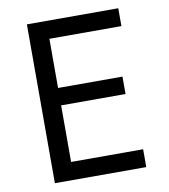

<svg xmlns="http://www.w3.org/2000/svg" viewBox="-82 -800 764 869"><g transform="rotate(-10 300.0 -365.0)"><path d="M100 0V-730H520V-648H189V-422H485V-342H189V-82H520V0Z"/></g></svg>

Font: JetBrainsMonoNL NFM
Style: Regular
Weight: 400
Monospace: yes
Designer: Philipp Nurullin, Konstantin Bulenkov
Foundry: JetBrains
Version: Version 2.304; ttfautohint (v1.8.4.7-5d5b);Nerd Fonts 3.3.0